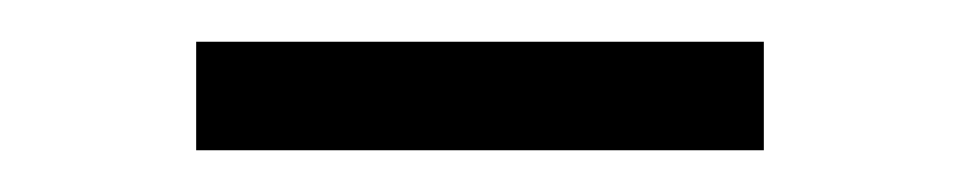

<svg xmlns="http://www.w3.org/2000/svg" viewBox="-20 -312 460 92"><path d="M74 -240V-292H346V-240Z"/></svg>

Font: Nunito Sans 12pt ExtraLight 12pt Light
Style: Regular
Weight: 300
Version: Version 3.101;gftools[0.9.27]